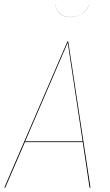

<svg xmlns="http://www.w3.org/2000/svg" viewBox="-22 -873 511 893"><path d="M306.6 -793.5Q243.2 -793.5 235.8 -852.5L236.3 -852.1Q239.3 -824.7 256.8 -809.3Q274.4 -793.9 306.6 -793.9Q368.7 -793.9 392.6 -852.1L393.1 -852.5Q381.8 -823.2 359.4 -808.3Q336.9 -793.5 306.6 -793.5ZM394.5 0 362.8 -211.9H93.8L2.4 0H-2L291.5 -680.2H295.4L398.9 0ZM95.2 -215.8H362.3L293 -674.8Z"/></svg>

Font: Fira Sans Compressed Four
Style: Italic
Weight: 100
Width: 3
Italic angle: -8°
Designer: Carrois Corporate & Edenspiekermann AG
Foundry: Carrois Corporate GbR & Edenspiekermann AG
Version: Version 4.203;PS 004.203;hotconv 1.0.88;makeotf.lib2.5.64775